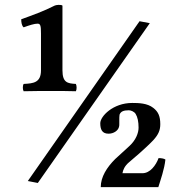

<svg xmlns="http://www.w3.org/2000/svg" viewBox="-20 -688 740 787"><path d="M391 -183C391 -158 398 -140 425 -140C446 -140 465 -153 468 -169C469 -172 469 -176 469 -180C469 -185 469 -190 469 -195C469 -201 469 -214 470 -218C475 -231 486 -236 508 -236C516 -236 530 -231 536 -221C544 -208 548 -189 548 -165C548 -143 537 -114 511 -90L452 -36C418 -2 393 37 393 79H629C638 50 654 5 658 -34C653 -38 641 -40 630 -40C619 -10 595 22 564 22H482C484 9 491 -8 509 -23L552 -60C570 -76 594 -98 608 -113C630 -137 637 -155 637 -179C637 -211 629 -230 608 -246C584 -265 549 -266 522 -266C443 -266 391 -211 391 -183ZM134 -591C146 -591 148 -582 148 -550V-400C148 -349 117 -346 77 -344C72 -336 73 -320 77 -314C107 -315 157 -315 192 -315C231 -315 261 -315 291 -314C295 -321 295 -336 291 -344C257 -346 236 -349 236 -400V-665C231 -670 209 -668 204 -665C159 -642 114 -626 67 -609C67 -597 69 -582 77 -576C102 -585 121 -591 134 -591ZM552 -601 94 54 135 62 594 -593Z"/></svg>

Font: Libertinus Serif
Style: Bold
Weight: 700
Designer: Philipp H. Poll, Khaled Hosny
Foundry: Caleb Maclennan
Version: Version 7.050;RELEASE